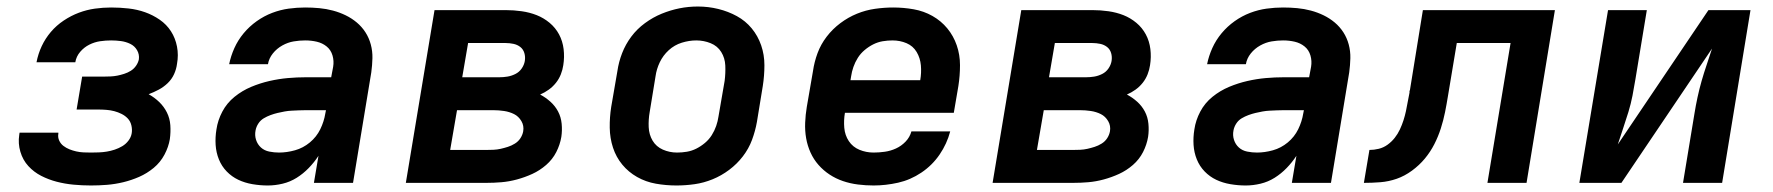

<svg xmlns="http://www.w3.org/2000/svg" viewBox="-20 -561 5440 589"><path d="M259 8Q232 8 205.5 5.5Q179 3 154 -3.5Q129 -10 106.5 -21.5Q84 -33 67 -51.5Q50 -70 42.5 -95.5Q35 -121 39 -147Q39 -149 39.5 -150.5Q40 -152 40 -154H159Q159 -153 159 -152.5Q159 -152 159 -151Q157 -140 161.5 -130Q166 -120 174.5 -113.5Q183 -107 193 -103Q203 -99 214 -96.5Q225 -94 236.5 -93.5Q248 -93 259 -93Q271 -93 283.5 -93.5Q296 -94 308 -96Q320 -98 332 -102Q344 -106 355 -112.5Q366 -119 374 -129.5Q382 -140 384 -152Q386 -164 383 -176.5Q380 -189 372 -197.5Q364 -206 353 -211.5Q342 -217 330.5 -220Q319 -223 306.5 -224Q294 -225 281 -225H215L232 -326H298Q308 -326 319 -326.5Q330 -327 340 -329Q350 -331 361 -334.5Q372 -338 381.5 -344Q391 -350 397.5 -359.5Q404 -369 406 -379Q408 -394 400.5 -407Q393 -420 379.5 -426.5Q366 -433 351 -435Q336 -437 321 -437Q304 -437 287 -434.5Q270 -432 254 -424Q238 -416 226 -402Q214 -388 211 -370H92Q97 -396 108 -419.5Q119 -443 136 -463Q153 -483 175.5 -498Q198 -513 222 -522Q246 -531 271 -534.5Q296 -538 321 -538Q348 -538 374.5 -535Q401 -532 425 -523.5Q449 -515 470 -500.5Q491 -486 504.5 -465Q518 -444 523 -418Q528 -392 523 -365Q521 -349 514 -333.5Q507 -318 494.5 -306Q482 -294 467 -286Q452 -278 436 -272Q454 -262 468.5 -248Q483 -234 492 -216Q501 -198 502.5 -177Q504 -156 501 -134Q497 -110 484.5 -86.5Q472 -63 451.5 -46Q431 -29 407 -18.5Q383 -8 358 -2Q333 4 308.5 6Q284 8 259 8Z M801 8Q778 8 754.5 4Q731 0 711 -9.5Q691 -19 675.5 -35Q660 -51 651.5 -72Q643 -93 641.5 -116.5Q640 -140 644 -164Q648 -192 662 -218.5Q676 -245 699.5 -264Q723 -283 750.5 -294.5Q778 -306 806.5 -312.5Q835 -319 863 -321.5Q891 -324 919 -324H996L1002 -356Q1005 -374 1000 -391Q995 -408 982 -418.5Q969 -429 952 -433Q935 -437 916 -437Q899 -437 881 -434Q863 -431 846 -421.5Q829 -412 817 -397Q805 -382 802 -364H683Q688 -389 699 -413.5Q710 -438 727.5 -459Q745 -480 767.5 -496Q790 -512 815 -521.5Q840 -531 865.5 -534.5Q891 -538 916 -538Q938 -538 959.5 -536Q981 -534 1001.5 -528.5Q1022 -523 1040.5 -514Q1059 -505 1074.5 -492Q1090 -479 1101 -462Q1112 -445 1117.5 -424.5Q1123 -404 1122.5 -382.5Q1122 -361 1119 -339L1063 0H943L957 -83Q944 -63 927 -45.5Q910 -28 890 -15.5Q870 -3 847 2.5Q824 8 802 8Q802 8 802 8Q802 8 802 8ZM836 -93Q860 -93 885 -100Q910 -107 930.5 -124Q951 -141 962.5 -164.5Q974 -188 978 -213L980 -223H919Q908 -223 897 -222.5Q886 -222 875 -221.5Q864 -221 853 -219Q842 -217 831.5 -214.5Q821 -212 810 -208Q799 -204 789 -198Q779 -192 772.5 -182Q766 -172 764 -161Q761 -146 765.5 -132Q770 -118 780.5 -108.5Q791 -99 806 -96Q821 -93 836 -93Z M1225 0 1313 -530H1531Q1556 -530 1580.5 -526.5Q1605 -523 1626.5 -514.5Q1648 -506 1666 -491Q1684 -476 1695 -455.5Q1706 -435 1709 -410.5Q1712 -386 1708 -361Q1706 -347 1700.5 -333Q1695 -319 1685.5 -307Q1676 -295 1663.5 -286Q1651 -277 1637 -271Q1654 -262 1668.5 -249Q1683 -236 1692 -219Q1701 -202 1703 -181.5Q1705 -161 1702 -141Q1698 -117 1686.5 -94.5Q1675 -72 1655.5 -55Q1636 -38 1613 -27.5Q1590 -17 1566 -10.5Q1542 -4 1518.5 -2Q1495 0 1471 0ZM1398 -324H1512Q1524 -324 1536.5 -326Q1549 -328 1561 -334Q1573 -340 1580.5 -351Q1588 -362 1590 -374Q1592 -387 1588.5 -398.5Q1585 -410 1576 -417Q1567 -424 1555 -426.5Q1543 -429 1531 -429H1416ZM1361 -101H1471Q1482 -101 1493.5 -101.5Q1505 -102 1516 -104.5Q1527 -107 1538 -110.5Q1549 -114 1559.5 -120.5Q1570 -127 1576.5 -137Q1583 -147 1585 -158Q1588 -175 1579.5 -189.5Q1571 -204 1557 -211Q1543 -218 1526.5 -220.5Q1510 -223 1493 -223H1382Z M2055 8Q2023 8 1992 2.5Q1961 -3 1934.5 -18Q1908 -33 1889 -56Q1870 -79 1860.5 -108Q1851 -137 1850.5 -169Q1850 -201 1855 -233L1874 -343Q1878 -371 1888.5 -398Q1899 -425 1916.5 -448.5Q1934 -472 1958.5 -490Q1983 -508 2010 -519Q2037 -530 2064.5 -535.5Q2092 -541 2121 -541Q2153 -541 2183.5 -533.5Q2214 -526 2240.5 -511.5Q2267 -497 2286 -474Q2305 -451 2315 -422Q2325 -393 2325 -361Q2325 -329 2320 -297L2302 -187Q2297 -159 2287 -132Q2277 -105 2259 -81.5Q2241 -58 2217 -40Q2193 -22 2166 -11Q2139 0 2111 4Q2083 8 2055 8ZM2057 -93Q2072 -93 2087 -95.5Q2102 -98 2116 -105Q2130 -112 2142.5 -122.5Q2155 -133 2163.5 -146.5Q2172 -160 2177 -174.5Q2182 -189 2184 -203L2203 -313Q2206 -337 2205 -360Q2204 -383 2192.5 -401.5Q2181 -420 2160 -428.5Q2139 -437 2116 -437Q2094 -437 2071.5 -430Q2049 -423 2031.5 -407Q2014 -391 2004 -370Q1994 -349 1991 -327L1973 -217Q1969 -194 1970 -171Q1971 -148 1982 -129.5Q1993 -111 2013.5 -102Q2034 -93 2057 -93Z M2660 8Q2636 8 2612 5Q2588 2 2566 -5.5Q2544 -13 2525 -25.5Q2506 -38 2491 -55Q2476 -72 2466.5 -93Q2457 -114 2453 -137Q2449 -160 2450 -184.5Q2451 -209 2455 -233L2474 -343Q2478 -371 2488 -398Q2498 -425 2516 -448.5Q2534 -472 2558 -490Q2582 -508 2609 -519Q2636 -530 2664.5 -534Q2693 -538 2720 -538Q2752 -538 2783 -532.5Q2814 -527 2840.5 -512Q2867 -497 2886 -474Q2905 -451 2915 -422Q2925 -393 2925 -361Q2925 -329 2920 -297L2906 -215H2572Q2568 -192 2570 -169Q2572 -146 2584 -128Q2596 -110 2616.5 -101.5Q2637 -93 2660 -93Q2677 -93 2694.5 -95.5Q2712 -98 2728.5 -105.5Q2745 -113 2758 -126.5Q2771 -140 2776 -158H2895Q2885 -120 2862.5 -87Q2840 -54 2806.5 -31.5Q2773 -9 2735 -0.5Q2697 8 2660 8ZM2589 -315H2803Q2807 -338 2805 -360.5Q2803 -383 2792 -401.5Q2781 -420 2761 -428.5Q2741 -437 2718 -437Q2703 -437 2688 -434.5Q2673 -432 2659 -425Q2645 -418 2632.5 -407.5Q2620 -397 2611.5 -383.5Q2603 -370 2598 -355.5Q2593 -341 2591 -327Z M3025 0 3113 -530H3331Q3356 -530 3380.5 -526.5Q3405 -523 3426.5 -514.5Q3448 -506 3466 -491Q3484 -476 3495 -455.5Q3506 -435 3509 -410.5Q3512 -386 3508 -361Q3506 -347 3500.5 -333Q3495 -319 3485.5 -307Q3476 -295 3463.5 -286Q3451 -277 3437 -271Q3454 -262 3468.5 -249Q3483 -236 3492 -219Q3501 -202 3503 -181.5Q3505 -161 3502 -141Q3498 -117 3486.5 -94.5Q3475 -72 3455.5 -55Q3436 -38 3413 -27.5Q3390 -17 3366 -10.5Q3342 -4 3318.5 -2Q3295 0 3271 0ZM3198 -324H3312Q3324 -324 3336.5 -326Q3349 -328 3361 -334Q3373 -340 3380.5 -351Q3388 -362 3390 -374Q3392 -387 3388.5 -398.5Q3385 -410 3376 -417Q3367 -424 3355 -426.5Q3343 -429 3331 -429H3216ZM3161 -101H3271Q3282 -101 3293.5 -101.5Q3305 -102 3316 -104.5Q3327 -107 3338 -110.5Q3349 -114 3359.5 -120.5Q3370 -127 3376.5 -137Q3383 -147 3385 -158Q3388 -175 3379.5 -189.5Q3371 -204 3357 -211Q3343 -218 3326.5 -220.5Q3310 -223 3293 -223H3182Z M3801 8Q3778 8 3754.5 4Q3731 0 3711 -9.5Q3691 -19 3675.5 -35Q3660 -51 3651.5 -72Q3643 -93 3641.5 -116.5Q3640 -140 3644 -164Q3648 -192 3662 -218.5Q3676 -245 3699.5 -264Q3723 -283 3750.5 -294.5Q3778 -306 3806.5 -312.5Q3835 -319 3863 -321.5Q3891 -324 3919 -324H3996L4002 -356Q4005 -374 4000 -391Q3995 -408 3982 -418.5Q3969 -429 3952 -433Q3935 -437 3916 -437Q3899 -437 3881 -434Q3863 -431 3846 -421.5Q3829 -412 3817 -397Q3805 -382 3802 -364H3683Q3688 -389 3699 -413.5Q3710 -438 3727.5 -459Q3745 -480 3767.5 -496Q3790 -512 3815 -521.5Q3840 -531 3865.5 -534.5Q3891 -538 3916 -538Q3938 -538 3959.5 -536Q3981 -534 4001.5 -528.5Q4022 -523 4040.5 -514Q4059 -505 4074.5 -492Q4090 -479 4101 -462Q4112 -445 4117.5 -424.5Q4123 -404 4122.5 -382.5Q4122 -361 4119 -339L4063 0H3943L3957 -83Q3944 -63 3927 -45.5Q3910 -28 3890 -15.5Q3870 -3 3847 2.5Q3824 8 3802 8Q3802 8 3802 8Q3802 8 3802 8ZM3836 -93Q3860 -93 3885 -100Q3910 -107 3930.5 -124Q3951 -141 3962.5 -164.5Q3974 -188 3978 -213L3980 -223H3919Q3908 -223 3897 -222.5Q3886 -222 3875 -221.5Q3864 -221 3853 -219Q3842 -217 3831.5 -214.5Q3821 -212 3810 -208Q3799 -204 3789 -198Q3779 -192 3772.5 -182Q3766 -172 3764 -161Q3761 -146 3765.5 -132Q3770 -118 3780.5 -108.5Q3791 -99 3806 -96Q3821 -93 3836 -93Z M4164 0 4181 -101Q4195 -101 4209.5 -104.5Q4224 -108 4236.5 -117Q4249 -126 4258.5 -138Q4268 -150 4274.5 -164Q4281 -178 4285.5 -192Q4290 -206 4293 -220Q4296 -234 4298.5 -248.5Q4301 -263 4304 -277Q4304 -278 4304 -279Q4304 -280 4304 -281V-283Q4304 -283 4304.5 -283Q4305 -283 4305 -283L4345 -530H4750L4663 0H4543L4614 -429H4449L4422 -267Q4418 -242 4413 -217Q4408 -192 4400 -167Q4392 -142 4380 -118.5Q4368 -95 4351 -74.5Q4334 -54 4311.5 -37.5Q4289 -21 4264.5 -12.5Q4240 -4 4214.5 -2Q4189 0 4164 0Z M4825 0 4913 -530H5032L4997 -318Q4993 -293 4988 -267.5Q4983 -242 4975.5 -217.5Q4968 -193 4959.5 -168Q4951 -143 4943 -118L5221 -530H5350L5263 0H5143L5178 -212Q5182 -237 5187.5 -262.5Q5193 -288 5200 -312.5Q5207 -337 5215.5 -362Q5224 -387 5232 -412L4954 0Z"/></svg>

Font: Iosevka Curly Extended Oblique
Style: Bold
Weight: 700
Width: 7
Italic angle: -9°
Monospace: yes
Designer: Belleve Invis
Foundry: Belleve Invis
Version: Version 11.1.0; ttfautohint (v1.8.3)